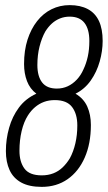

<svg xmlns="http://www.w3.org/2000/svg" viewBox="-20 -718 421 750"><path d="M143 12Q94 12 63 -5Q32 -22 17.5 -53.5Q3 -85 3 -128Q3 -174 15.5 -218.5Q28 -263 54 -298Q80 -333 122 -352Q97 -371 85.5 -401Q74 -431 74 -468Q74 -521 87.5 -563Q101 -605 125 -635.5Q149 -666 181.5 -682Q214 -698 252 -698Q294 -698 323 -682.5Q352 -667 366.5 -636Q381 -605 381 -558Q381 -519 369.5 -478Q358 -437 334.5 -403.5Q311 -370 275 -352Q307 -333 321 -301.5Q335 -270 335 -230Q335 -157 311 -102.5Q287 -48 244 -18Q201 12 143 12ZM143 -33Q168 -33 188.5 -41Q209 -49 225 -64.5Q241 -80 253 -100Q267 -126 274.5 -158.5Q282 -191 282 -228Q282 -273 261.5 -300Q241 -327 194 -327Q171 -327 152 -320Q133 -313 117 -299.5Q101 -286 89 -267Q73 -242 64.5 -206Q56 -170 56 -129Q56 -86 75.5 -59.5Q95 -33 143 -33ZM202 -372Q225 -372 244.5 -381Q264 -390 280 -407Q296 -424 306 -447Q317 -470 323 -497.5Q329 -525 329 -558Q329 -604 310 -628.5Q291 -653 252 -653Q232 -653 214.5 -646Q197 -639 183 -626.5Q169 -614 157 -595Q143 -570 134.5 -536.5Q126 -503 126 -464Q126 -420 144.5 -396Q163 -372 202 -372Z"/></svg>

Font: Archivo ExtraCondensed ExtraLight
Style: Italic
Weight: 250
Width: 2
Italic angle: -10°
Designer: Hector Gatti
Foundry: Omnibus-Type
Version: Version 2.001